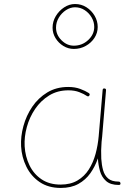

<svg xmlns="http://www.w3.org/2000/svg" viewBox="-20 -926 679 947"><path d="M278.8 -15.6Q328.1 -15.6 362.3 -35.9Q396.5 -56.2 418.2 -90.3Q439.9 -124.5 451.4 -167.2Q462.9 -210 466.8 -254.4L486.3 -482.4Q487.3 -490.7 495.1 -489.7Q503.9 -488.8 502.9 -480.5L483.9 -252.4Q482.9 -238.8 481 -225.6Q481 -225.6 481 -225.1Q477.5 -183.6 479.5 -143.1Q481.4 -112.3 488.5 -86.7Q495.6 -61 513.4 -45.7Q531.2 -30.3 564.9 -30.3Q573.2 -30.3 574.2 -22Q575.2 -13.7 565.9 -13.7Q524.9 -13.7 503.2 -33.2Q481.4 -52.7 473.1 -82.5Q464.8 -112.3 462.9 -143.1V-145Q449.2 -105 425.8 -71.8Q402.3 -38.6 366.5 -18.8Q330.6 1 279.8 1Q218.8 1 176 -27.8Q133.3 -56.6 110.1 -103.8Q86.9 -150.9 84 -204.6Q81.5 -252.9 95.5 -304.2Q109.4 -355.5 138.9 -399.2Q168.5 -442.9 213.1 -470Q257.8 -497.1 316.4 -497.1Q350.1 -497.1 376 -487.3Q401.9 -477.5 417.5 -467.3Q425.3 -462.4 420.9 -455.1Q416.5 -447.8 408.7 -452.6Q394.5 -462.4 371.3 -471.4Q348.1 -480.5 317.4 -480.5Q263.7 -480.5 222.4 -455.1Q181.2 -429.7 153.3 -388.7Q125.5 -347.7 112.3 -299.3Q99.1 -251 101.6 -204.6Q104.5 -153.8 125.5 -110.6Q146.5 -67.4 185.1 -41.5Q223.6 -15.6 278.8 -15.6ZM461.9 -793Q461.9 -763.7 445.8 -739Q429.7 -714.4 402.8 -699.5Q376 -684.6 344.2 -684.6Q316.9 -684.6 292.7 -699.2Q268.6 -713.9 253.9 -737.8Q239.3 -761.7 239.3 -789.6Q239.3 -819.8 255.1 -846.4Q271 -873 296.4 -889.6Q321.8 -906.2 350.1 -906.2Q381.3 -906.2 406.5 -890.1Q431.6 -874 446.8 -848.1Q461.9 -822.3 461.9 -793ZM444.8 -793Q444.8 -817.9 431.9 -840.1Q418.9 -862.3 397.5 -876.2Q376 -890.1 350.1 -890.1Q327.1 -890.1 305.4 -876Q283.7 -861.8 270 -838.9Q256.3 -815.9 256.3 -789.6Q256.3 -754.4 283.2 -727.5Q310.1 -700.7 344.2 -700.7Q385.3 -700.7 415 -728.5Q444.8 -756.3 444.8 -793Z"/></svg>

Font: Mikhak-FD Thin
Style: Regular
Weight: 100
Designer: Amin Abedi
Version: Version 3.2